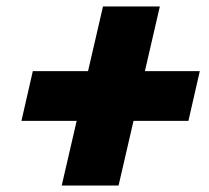

<svg xmlns="http://www.w3.org/2000/svg" viewBox="-20 -626 644 591"><path d="M595 -407 560 -254H391L345 -55H170L216 -254H46L81 -407H251L297 -606H472L426 -407Z"/></svg>

Font: Elaine Sans Black
Style: Italic
Weight: 900
Italic angle: -13°
Designer: Wei Huang
Foundry: Wei Huang
Version: Version 2.001;December 24, 2019;FontCreator 12.0.0.2547 64-b